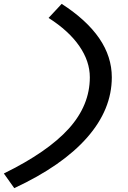

<svg xmlns="http://www.w3.org/2000/svg" viewBox="-32 -827 666 996"><path d="M548 -426Q548 -259 419.5 -113Q291 33 42 149L-12 73Q216 -39 325 -160Q434 -281 434 -426Q434 -509 379.5 -588Q325 -667 220 -734L288 -807Q418 -723 483 -628Q548 -533 548 -426Z"/></svg>

Font: Intel One Mono Medium
Style: Italic
Weight: 500
Italic angle: -16°
Monospace: yes
Designer: Fred Shallcrass
Foundry: Frere-Jones Type LLC
Version: Version 1.400;hotconv 1.1.0;makeotfexe 2.6.0;FJTRelease1.4